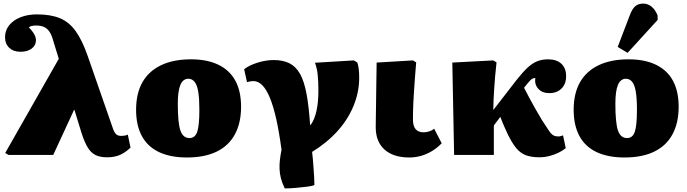

<svg xmlns="http://www.w3.org/2000/svg" viewBox="-20 -862 3822 1068"><path d="M691 -113 706 -41Q677 -13 646.5 0Q616 13 577 13Q537 13 511.5 0.5Q486 -12 468 -41.5Q450 -71 433 -124L394 -251H392L276 0H28L9 -11L307 -535L278 -629Q269 -664 256.5 -683.5Q244 -703 226 -711.5Q208 -720 181 -720Q167 -720 156 -717.5Q145 -715 141 -709Q154 -696 162.5 -684Q171 -672 175.5 -661Q180 -650 180 -638Q180 -610 156.5 -592Q133 -574 94 -574Q55 -574 31.5 -596Q8 -618 8 -656Q8 -693 31 -721.5Q54 -750 94 -766Q134 -782 186 -782Q261 -782 312.5 -761Q364 -740 400.5 -689.5Q437 -639 467 -553L610 -142Q615 -129 621 -121Q627 -113 635 -109.5Q643 -106 654 -106Q664 -106 672.5 -107.5Q681 -109 691 -113Z M1020 14Q928 14 864.5 -16Q801 -46 769 -105.5Q737 -165 737 -251Q737 -342 772 -404Q807 -466 875.5 -499Q944 -532 1043 -532Q1133 -532 1195.5 -501.5Q1258 -471 1289.5 -412.5Q1321 -354 1321 -268Q1321 -178 1286.5 -114.5Q1252 -51 1185 -18.5Q1118 14 1020 14ZM1034 -94Q1065 -94 1077 -128.5Q1089 -163 1089 -252Q1089 -312 1083 -350Q1077 -388 1063 -406Q1049 -424 1028 -424Q998 -424 983.5 -390Q969 -356 969 -285Q969 -178 983.5 -136Q998 -94 1034 -94Z M1564 186Q1549 155 1542.5 129.5Q1536 104 1535 78.5Q1534 53 1537 27Q1540 1 1546 -29Q1533 -126 1517 -198Q1501 -270 1481.5 -317.5Q1462 -365 1439 -388Q1416 -411 1389 -411Q1372 -411 1354 -405L1338 -477Q1366 -499 1412.5 -513.5Q1459 -528 1503 -528Q1554 -528 1590 -510Q1626 -492 1649 -451Q1672 -410 1685 -340.5Q1698 -271 1705 -167H1708Q1719 -182 1727 -201.5Q1735 -221 1740.5 -245.5Q1746 -270 1748.5 -298.5Q1751 -327 1751 -359Q1751 -412 1747 -448Q1743 -484 1732 -513L1948 -526L1967 -515Q1972 -504 1975 -482Q1978 -460 1978 -430Q1978 -350 1947 -274Q1916 -198 1857.5 -133Q1799 -68 1716 -17Q1718 -4 1720 19.5Q1722 43 1724 71Q1726 99 1727.5 124.5Q1729 150 1729 167Q1721 172 1691.5 176Q1662 180 1627 183Q1592 186 1564 186Z M2257 14Q2168 14 2119 -30Q2070 -74 2070 -154Q2070 -171 2070.5 -199.5Q2071 -228 2071.5 -264.5Q2072 -301 2072.5 -339Q2073 -377 2073.5 -412.5Q2074 -448 2074.5 -475Q2075 -502 2075 -514L2277 -526L2295 -515Q2291 -467 2288 -427.5Q2285 -388 2283 -356Q2281 -324 2279.5 -296Q2278 -268 2277.5 -244Q2277 -220 2277 -197Q2277 -161 2292 -143.5Q2307 -126 2337 -126Q2352 -126 2368.5 -131.5Q2385 -137 2395 -146L2437 -65Q2413 -40 2383.5 -22Q2354 -4 2322 5Q2290 14 2257 14Z M2983 13Q2937 13 2906.5 2Q2876 -9 2852.5 -37Q2829 -65 2805 -114Q2797 -132 2789.5 -148Q2782 -164 2775.5 -180Q2769 -196 2763 -212L2727 -164V0H2506L2496 -514L2724 -526L2742 -515Q2737 -473 2734 -436.5Q2731 -400 2729 -368.5Q2727 -337 2725.5 -308Q2724 -279 2724 -250L2854 -418Q2888 -461 2915 -486Q2942 -511 2969 -521.5Q2996 -532 3028 -532Q3076 -532 3102.5 -507.5Q3129 -483 3129 -438Q3129 -395 3103.5 -369.5Q3078 -344 3035 -344Q2996 -344 2974 -368.5Q2952 -393 2958 -428Q2951 -428 2944.5 -425.5Q2938 -423 2932 -417.5Q2926 -412 2917 -401L2895 -374Q2910 -345 2925 -316.5Q2940 -288 2957 -258.5Q2974 -229 2994 -195Q3020 -155 3033.5 -135Q3047 -115 3058.5 -109Q3070 -103 3085 -103Q3092 -103 3097.5 -104.5Q3103 -106 3112 -109L3127 -38Q3109 -23 3084.5 -11.5Q3060 0 3033.5 6.5Q3007 13 2983 13Z M3454 14Q3362 14 3298.5 -16Q3235 -46 3203 -105.5Q3171 -165 3171 -251Q3171 -342 3206 -404Q3241 -466 3309.5 -499Q3378 -532 3477 -532Q3567 -532 3629.5 -501.5Q3692 -471 3723.5 -412.5Q3755 -354 3755 -268Q3755 -178 3720.5 -114.5Q3686 -51 3619 -18.5Q3552 14 3454 14ZM3468 -94Q3499 -94 3511 -128.5Q3523 -163 3523 -252Q3523 -312 3517 -350Q3511 -388 3497 -406Q3483 -424 3462 -424Q3432 -424 3417.5 -390Q3403 -356 3403 -285Q3403 -178 3417.5 -136Q3432 -94 3468 -94ZM3471 -568 3416 -601 3482 -774Q3496 -812 3513 -827Q3530 -842 3558 -842Q3584 -842 3604.5 -825Q3625 -808 3638 -776V-751Z"/></svg>

Font: Literata 18pt Black
Style: Regular
Weight: 900
Designer: Latin by Veronika Burian and Jose Scaglione. Greek by Irene Vlachou. Cyrillic by Vera Evstafieva.
Foundry: TypeTogether
Version: Version 3.103;gftools[0.9.29]